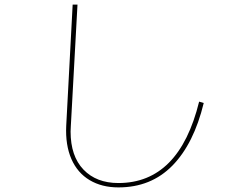

<svg xmlns="http://www.w3.org/2000/svg" viewBox="-20 -812 1040 835"><path d="M296 -792H317L288 -263L287 -240Q287 -133 343 -74.5Q399 -16 495 -16Q759 -16 846 -370L866 -364Q823 -187 730 -92Q637 3 495 3Q423 3 370 -28.5Q317 -60 290.5 -120.5Q264 -181 268 -265Z"/></svg>

Font: IBM Plex Sans JP Thin
Style: Regular
Weight: 100
Designer: Mike Abbink; Paul van der Laan; Pieter van Rosmalen; Wujin Sim; Yejin Wi; Jinhee Kim; Boomi Park; Yona Kim; Kichan Ma
Foundry: Sandoll Inc.
Version: Version 1.001